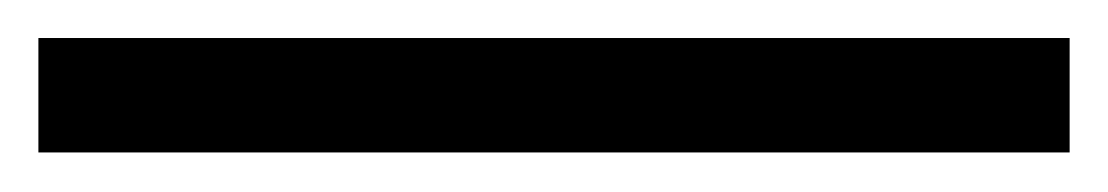

<svg xmlns="http://www.w3.org/2000/svg" viewBox="-20 30 577 100"><path d="M0 49.8H537.1V109.4H0Z"/></svg>

Font: Dinish Expanded
Style: Regular
Weight: 400
Width: 7
Designer: Charles Nix
Foundry: Playbeing
Version: Version 2.005; ttfautohint (v1.8.3)